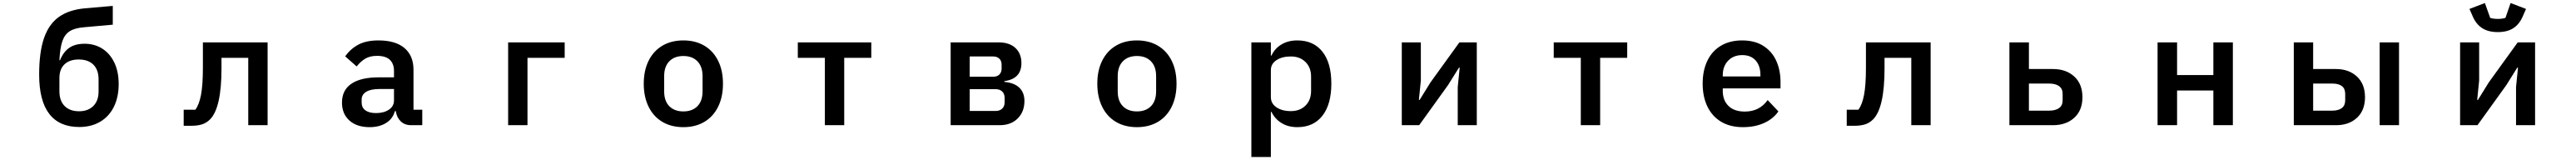

<svg xmlns="http://www.w3.org/2000/svg" viewBox="-20 -827 17040 1057"><path d="M765 -272Q765 -186 733.5 -122Q702 -58 643 -23Q584 12 504 12Q373 12 306 -74.5Q239 -161 239 -334Q239 -481 270.5 -573.5Q302 -666 368 -714Q434 -762 541 -772L726 -788V-664L536 -647Q475 -642 441.5 -621Q408 -600 392.5 -555Q377 -510 373 -429H377Q399 -484 438 -511Q477 -538 540 -538Q605 -538 656 -506Q707 -474 736 -414Q765 -354 765 -272ZM632 -302Q632 -366 597.5 -400Q563 -434 501 -434Q440 -434 406.5 -402Q373 -370 373 -312V-225Q373 -161 407.5 -126.5Q442 -92 503 -92Q562 -92 597 -126.5Q632 -161 632 -223Z M1195 4V-102H1272Q1297 -135 1309.5 -200Q1322 -265 1322 -380V-547H1750V0H1622V-445H1445V-375Q1445 -114 1369 -38Q1346 -15 1316.5 -5.5Q1287 4 1243 4Z M2242 -149Q2242 -232 2304.5 -274Q2367 -316 2484 -316H2586V-358Q2586 -406 2558.5 -432Q2531 -458 2474 -458Q2427 -458 2396 -439.5Q2365 -421 2339 -388L2263 -455Q2299 -505 2351 -532.5Q2403 -560 2483 -560Q2596 -560 2655.5 -509.5Q2715 -459 2715 -366V-102H2773V0H2699Q2657 0 2630.5 -25.5Q2604 -51 2598 -93H2592Q2578 -42 2533.5 -14.5Q2489 13 2425 13Q2340 13 2291 -31Q2242 -75 2242 -149ZM2586 -164V-239H2490Q2432 -239 2402 -220.5Q2372 -202 2372 -169V-150Q2372 -116 2397 -98Q2422 -80 2467 -80Q2519 -80 2552.5 -102.5Q2586 -125 2586 -164Z M3469 0H3341V-547H3715V-445H3469Z M4238 -274Q4238 -361 4270 -425.5Q4302 -490 4361 -525Q4420 -560 4500 -560Q4580 -560 4639 -525Q4698 -490 4730 -425.5Q4762 -361 4762 -274Q4762 -187 4730 -122Q4698 -57 4639 -22Q4580 13 4500 13Q4420 13 4361 -22Q4302 -57 4270 -122Q4238 -187 4238 -274ZM4627 -224V-324Q4627 -387 4593 -422Q4559 -457 4500 -457Q4441 -457 4407 -422Q4373 -387 4373 -324V-224Q4373 -160 4407 -125.5Q4441 -91 4500 -91Q4559 -91 4593 -125.5Q4627 -160 4627 -224Z M5564 0H5436V-445H5257V-547H5743V-445H5564Z M6268 0V-547H6585Q6657 -547 6696.5 -510Q6736 -473 6736 -410Q6736 -306 6623 -291V-286Q6689 -280 6722.5 -247.5Q6756 -215 6756 -160Q6756 -89 6711.5 -44.5Q6667 0 6592 0ZM6549 -320Q6575 -320 6590 -334.5Q6605 -349 6605 -374V-400Q6605 -425 6590 -439.5Q6575 -454 6549 -454H6394V-320ZM6565 -94Q6593 -94 6609 -109.5Q6625 -125 6625 -151V-180Q6625 -207 6609 -222.5Q6593 -238 6565 -238H6394V-94Z M7238 -274Q7238 -361 7270 -425.5Q7302 -490 7361 -525Q7420 -560 7500 -560Q7580 -560 7639 -525Q7698 -490 7730 -425.5Q7762 -361 7762 -274Q7762 -187 7730 -122Q7698 -57 7639 -22Q7580 13 7500 13Q7420 13 7361 -22Q7302 -57 7270 -122Q7238 -187 7238 -274ZM7627 -224V-324Q7627 -387 7593 -422Q7559 -457 7500 -457Q7441 -457 7407 -422Q7373 -387 7373 -324V-224Q7373 -160 7407 -125.5Q7441 -91 7500 -91Q7559 -91 7593 -125.5Q7627 -160 7627 -224Z M8257 210V-547H8386V-460H8390Q8411 -506 8455.5 -533Q8500 -560 8561 -560Q8668 -560 8727 -485.5Q8786 -411 8786 -275Q8786 -138 8727 -62.5Q8668 13 8561 13Q8500 13 8456 -14.5Q8412 -42 8390 -88H8386V210ZM8652 -227V-320Q8652 -381 8615 -417.5Q8578 -454 8518 -454Q8460 -454 8423 -429.5Q8386 -405 8386 -364V-186Q8386 -143 8423 -118Q8460 -93 8518 -93Q8578 -93 8615 -129.5Q8652 -166 8652 -227Z M9367 0H9252V-547H9378V-295L9365 -167H9370L9442 -283L9633 -547H9748V0H9622V-252L9635 -380H9630L9558 -265Z M10564 0H10436V-445H10257V-547H10743V-445H10564Z M11242 -275Q11242 -361 11273 -425.5Q11304 -490 11363 -525Q11422 -560 11503 -560Q11587 -560 11644 -523.5Q11701 -487 11729 -425Q11757 -363 11757 -285V-243H11375V-227Q11375 -164 11413 -127Q11451 -90 11521 -90Q11618 -90 11672 -166L11743 -91Q11709 -42 11648.5 -14.5Q11588 13 11508 13Q11425 13 11365.5 -22Q11306 -57 11274 -122Q11242 -187 11242 -275ZM11375 -330V-322H11624V-332Q11624 -392 11592.5 -427.5Q11561 -463 11504 -463Q11446 -463 11410.5 -426Q11375 -389 11375 -330Z M12195 4V-102H12272Q12297 -135 12309.5 -200Q12322 -265 12322 -380V-547H12750V0H12622V-445H12445V-375Q12445 -114 12369 -38Q12346 -15 12316.5 -5.5Q12287 4 12243 4Z M13271 0V-547H13400V-371H13559Q13646 -371 13700 -321.5Q13754 -272 13754 -185Q13754 -98 13700 -49Q13646 0 13559 0ZM13533 -96Q13576 -96 13599.5 -113Q13623 -130 13623 -164V-207Q13623 -241 13599.5 -258Q13576 -275 13533 -275H13400V-96Z M14380 0H14251V-547H14380V-331H14620V-547H14749V0H14620V-229H14380Z M15152 0V-547H15280V-371H15431Q15516 -371 15569.5 -321.5Q15623 -272 15623 -185Q15623 -98 15570 -49Q15517 0 15432 0ZM15848 0H15720V-547H15848ZM15406 -96Q15447 -96 15469.5 -113Q15492 -130 15492 -164V-207Q15492 -275 15406 -275H15280V-96Z M16335 -720 16314 -768 16416 -807 16451 -709Q16472 -702 16501 -702Q16531 -702 16552 -709L16586 -807L16688 -768L16667 -720Q16645 -668 16605 -641.5Q16565 -615 16501 -615Q16438 -615 16397.5 -641.5Q16357 -668 16335 -720ZM16367 0H16252V-547H16378V-295L16365 -167H16370L16442 -283L16633 -547H16748V0H16622V-252L16635 -380H16630L16558 -265Z"/></svg>

Font: IBM Plex Sans JP SemiBold
Style: Regular
Weight: 600
Designer: Mike Abbink; Paul van der Laan; Pieter van Rosmalen; Wujin Sim; Yejin Wi; Jinhee Kim; Boomi Park; Yona Kim; Kichan Ma
Foundry: Sandoll Inc.
Version: Version 1.001